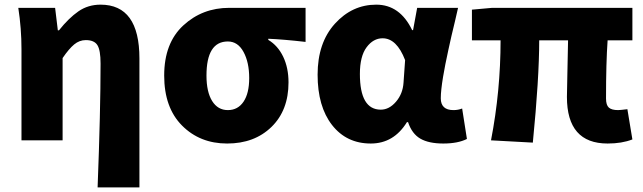

<svg xmlns="http://www.w3.org/2000/svg" viewBox="-20 -603 2763 825"><path d="M399.4 202.1Q412.1 -126 412.1 -330.1Q412.1 -387.7 398.4 -409.2Q384.8 -430.7 348.6 -430.7Q321.3 -430.7 298.8 -412.1Q276.4 -393.6 249 -353.5V0H72.3V-391.6Q72.3 -480.5 58.6 -569.3H216.8L228.5 -472.7H233.4Q275.4 -525.4 316.9 -554.2Q358.4 -583 412.1 -583Q579.1 -583 579.1 -351.6V202.1Z M685.5 -278.3Q685.5 -418 767.6 -493.7Q849.6 -569.3 964.8 -569.3H1293V-422.9Q1200.2 -433.6 1132.8 -436.5V-431.6Q1173.8 -407.2 1196.8 -359.4Q1219.7 -311.5 1219.7 -249Q1219.7 -128.9 1146.5 -57.6Q1073.2 13.7 956.1 13.7Q838.9 13.7 762.2 -63.5Q685.5 -140.6 685.5 -278.3ZM1050.8 -267.6Q1050.8 -335 1026.4 -379.9Q1002 -424.8 959 -424.8Q867.2 -424.8 867.2 -278.3Q867.2 -208 891.6 -168.9Q916 -129.9 959 -129.9Q1002 -129.9 1026.4 -166Q1050.8 -202.1 1050.8 -267.6Z M1573.2 13.7Q1468.8 13.7 1406.7 -65.9Q1344.7 -145.5 1344.7 -282.2Q1344.7 -418.9 1418.9 -501Q1493.2 -583 1596.7 -583Q1698.2 -583 1751 -473.6H1754.9L1772.5 -569.3H1948.2Q1945.3 -554.7 1935.1 -512.2Q1924.8 -469.7 1919.9 -448.7Q1915 -427.7 1906.7 -389.2Q1898.4 -350.6 1893.6 -326.7Q1888.7 -302.7 1883.8 -272.9Q1878.9 -243.2 1876.5 -220.7Q1874 -198.2 1874 -180.7Q1874 -129.9 1928.7 -129.9Q1948.2 -129.9 1965.8 -136.7L1986.3 -5.9Q1947.3 13.7 1884.8 13.7Q1822.3 13.7 1786.1 -7.3Q1750 -28.3 1733.4 -78.1H1728.5Q1671.9 13.7 1573.2 13.7ZM1616.2 -131.8Q1652.3 -131.8 1681.6 -166Q1710.9 -200.2 1713.9 -248L1720.7 -344.7Q1684.6 -438.5 1624 -438.5Q1584 -438.5 1555.2 -399.9Q1526.4 -361.3 1526.4 -285.2Q1526.4 -131.8 1616.2 -131.8Z M2590.8 13.7Q2416 13.7 2416 -186.5Q2416 -200.2 2418 -290Q2419.9 -379.9 2420.9 -429.7H2296.9Q2296.9 -267.6 2269.5 9.8L2089.8 0Q2130.9 -212.9 2130.9 -429.7H2007.8V-561.5L2094.7 -569.3H2697.3V-429.7H2590.8Q2584 -333 2584 -179.7Q2584 -151.4 2596.2 -140.6Q2608.4 -129.9 2635.7 -129.9Q2644.5 -129.9 2675.8 -133.8L2697.3 -3.9Q2652.3 13.7 2590.8 13.7Z"/></svg>

Font: Bpmf Zihi Sans Heavy
Style: Heavy
Weight: 900
Foundry: But Ko
Version: Version 1.320